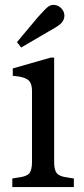

<svg xmlns="http://www.w3.org/2000/svg" viewBox="-20 -760 342 780"><path d="M30 0V-35L55 -39Q89 -43 99.5 -56.5Q110 -70 110 -101V-390Q110 -425 92 -437Q74 -449 32 -452V-482L186 -526H200V-101Q200 -70 210.5 -56.5Q221 -43 254 -39L280 -35V0ZM66 -567 49 -589 132 -688Q143 -700 152 -710Q161 -720 171 -729Q185 -742 202 -740Q219 -738 231 -724Q243 -710 241.5 -693Q240 -676 226 -663Q215 -654 204 -647.5Q193 -641 179 -633Z"/></svg>

Font: Hedvig Letters Serif 18pt
Style: Regular
Weight: 400
Designer: Alexander Örn & Tor Weibull
Foundry: Kanon Foundry
Version: Version 1.000